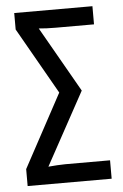

<svg xmlns="http://www.w3.org/2000/svg" viewBox="-52 -752 506 790"><g transform="rotate(-5 201.0 -357.0)"><path d="M30 0H377V-76H192C170 -76 147 -74 122 -72L286 -372L132 -642C153 -640 175 -639 202 -639H360V-714H37V-646L193 -372L30 -70Z"/></g></svg>

Font: Noto Sans UI Condensed
Style: Regular
Weight: 400
Width: 3
Designer: Monotype Design Team
Foundry: Monotype Imaging Inc.
Version: Version 1.901